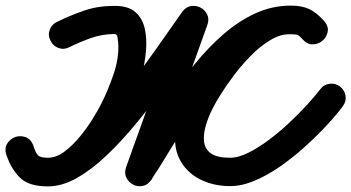

<svg xmlns="http://www.w3.org/2000/svg" viewBox="-71 -613 1252 684"><path d="M176 -445Q157 -435 137.5 -442Q118 -449 109 -468Q99 -487 106 -506.5Q113 -526 132 -535Q181 -559 229.5 -575.5Q278 -592 334 -592Q384 -593 410 -571Q436 -549 444.5 -512Q453 -475 449 -430.5Q445 -386 433 -341.5Q421 -297 406.5 -259Q392 -221 380 -198Q360 -160 332 -117.5Q304 -75 268 -36.5Q232 2 190 26Q148 50 100 50Q39 50 4.5 22Q-30 -6 -48 -61Q-56 -85 -45 -102Q-34 -119 -16 -125Q1 -131 20 -124.5Q39 -118 48 -94Q53 -77 56.5 -67.5Q60 -58 69 -54.5Q78 -51 100 -51Q133 -51 174.5 -80Q216 -109 262 -157Q308 -205 354.5 -263.5Q401 -322 443.5 -380.5Q486 -439 521 -489.5Q556 -540 579 -572Q592 -589 610 -591.5Q628 -594 643 -586Q659 -578 667 -561.5Q675 -545 668 -525Q619 -389 570.5 -253.5Q522 -118 474 17Q466 38 446.5 40.5Q427 43 409 35Q391 26 381 8.5Q371 -9 384 -27Q416 -77 453 -138Q490 -199 532.5 -262.5Q575 -326 623 -385Q671 -444 725 -491Q779 -538 839 -565.5Q899 -593 965 -593Q1005 -593 1031 -580.5Q1057 -568 1083 -539Q1100 -520 1096.5 -500.5Q1093 -481 1078 -468Q1064 -456 1044 -455Q1024 -454 1007 -473Q996 -485 990.5 -488.5Q985 -492 965 -492Q928 -492 891 -469.5Q854 -447 821 -413Q788 -379 761.5 -343.5Q735 -308 718 -281Q718 -281 718 -281Q718 -281 718 -281Q702 -257 686.5 -226.5Q671 -196 662 -165Q653 -134 656 -108Q659 -82 680.5 -66.5Q702 -51 749 -51Q778 -51 814 -69Q850 -87 888 -115.5Q926 -144 961.5 -177.5Q997 -211 1025 -242Q1053 -273 1070 -295Q1070 -295 1070 -295Q1070 -295 1070 -295Q1082 -312 1103 -314.5Q1124 -317 1140 -305Q1157 -292 1160 -271.5Q1163 -251 1150 -234Q1127 -203 1092 -165.5Q1057 -128 1015 -90Q973 -52 927 -20Q881 12 835.5 31Q790 50 749 50Q688 50 640 25Q592 0 568.5 -46.5Q545 -93 556 -158Q564 -206 585.5 -250.5Q607 -295 632 -335Q632 -335 632 -335Q632 -335 632 -335Q632 -335 632 -335Q658 -375 693 -419.5Q728 -464 771 -503.5Q814 -543 863 -567.5Q912 -592 965 -592Q1005 -592 1031 -580Q1057 -568 1083 -539Q1100 -520 1096.5 -500.5Q1093 -481 1078 -468Q1064 -456 1044 -455Q1024 -454 1007 -473Q996 -485 990.5 -488Q985 -491 965 -491Q913 -491 863.5 -464.5Q814 -438 767.5 -393.5Q721 -349 678.5 -293.5Q636 -238 598 -179.5Q560 -121 527.5 -67Q495 -13 468 27Q456 46 437.5 49.5Q419 53 404 45Q388 37 379.5 20.5Q371 4 378 -17Q427 -153 475.5 -288.5Q524 -424 572 -559Q580 -579 599.5 -581Q619 -583 637 -574Q655 -564 664.5 -547Q674 -530 661 -512Q631 -472 592.5 -415Q554 -358 508 -294.5Q462 -231 411.5 -170Q361 -109 308.5 -59Q256 -9 203 21Q150 51 100 51Q35 51 4 23.5Q-27 -4 -48 -60Q-56 -83 -45 -100Q-34 -117 -16 -124Q2 -130 21 -123.5Q40 -117 48 -93Q56 -69 64 -60Q72 -51 100 -51Q129 -51 158 -72.5Q187 -94 213 -125.5Q239 -157 259 -189.5Q279 -222 290 -244Q314 -291 334 -350Q354 -409 350 -462Q349 -470 347.5 -481Q346 -492 336 -492Q291 -491 253 -477.5Q215 -464 176 -445Q176 -445 176 -445Q176 -445 176 -445Z"/></svg>

Font: FRB American Cursive Ultra
Style: Bold Italic
Weight: 1000
Italic angle: -25°
Version: Version 2.0;Modular Font Editor K font №1